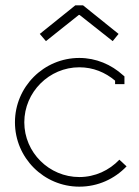

<svg xmlns="http://www.w3.org/2000/svg" viewBox="-20 -690 522 719"><path d="M278 -634 402 -536 424 -563 291 -670H262L129 -563L152 -536L275 -634ZM411 -388V-375H446V-404L440 -409C397 -448 340 -473 277 -473C144 -473 36 -365 36 -232C36 -99 144 9 277 9C347 9 409 -20 454 -67L427 -92C389 -52 336 -27 277 -27C164 -27 71 -119 71 -232C71 -345 164 -438 277 -438C329 -438 374 -419 411 -388Z"/></svg>

Font: Rawengulk
Style: Regular
Weight: 400
Version: Version 0.9